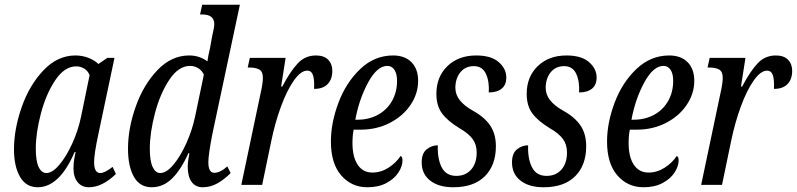

<svg xmlns="http://www.w3.org/2000/svg" viewBox="-20 -780 3362 810"><path d="M39 -150Q39 -235 71.5 -328Q104 -421 163.5 -483.5Q223 -546 298 -546Q327 -546 353 -536Q379 -526 395 -510L433 -536H463L395 -214Q377 -131 377 -96Q377 -50 403 -50Q422 -50 455 -76L469 -46Q411 10 355 10Q325 10 307.5 -11.5Q290 -33 290 -70Q290 -95 294 -114Q298 -133 299 -139H295Q231 10 139 10Q90 10 64.5 -34Q39 -78 39 -150ZM322 -288 358 -463Q351 -481 335.5 -490.5Q320 -500 302 -500Q252 -500 213 -441.5Q174 -383 152.5 -301Q131 -219 131 -153Q131 -101 143 -75.5Q155 -50 176 -50Q201 -50 230.5 -85Q260 -120 285 -175Q310 -230 322 -288Z M520 -153Q520 -238 552.5 -330Q585 -422 644 -484Q703 -546 778 -546Q822 -546 855 -521Q858 -544 866 -577L875 -627Q884 -665 884 -678Q884 -719 833 -719H824L833 -760H992L876 -215Q859 -128 859 -96Q859 -51 884 -51Q909 -51 939 -78L953 -50Q929 -25 899 -7.5Q869 10 835 10Q805 10 788.5 -12.5Q772 -35 772 -77Q772 -98 779 -134H775Q743 -63 705.5 -26.5Q668 10 620 10Q570 10 545 -34Q520 -78 520 -153ZM803 -288 840 -465Q832 -483 816 -492.5Q800 -502 782 -502Q733 -502 694 -443Q655 -384 633.5 -301.5Q612 -219 612 -153Q612 -101 624 -75.5Q636 -50 656 -50Q682 -50 711.5 -85Q741 -120 766 -175.5Q791 -231 803 -288Z M1078 -380Q1089 -427 1089 -452Q1089 -478 1074 -486.5Q1059 -495 1035 -495H1025L1034 -536H1185L1166 -415H1171Q1204 -478 1235.5 -512Q1267 -546 1313 -546Q1347 -546 1364.5 -528Q1382 -510 1382 -481Q1382 -446 1362.5 -425.5Q1343 -405 1305 -405Q1307 -443 1300.5 -462.5Q1294 -482 1276 -482Q1249 -482 1219.5 -440Q1190 -398 1165 -329.5Q1140 -261 1124 -183L1086 0H998Z M1376 -183Q1376 -262 1408 -347Q1440 -432 1500 -489Q1560 -546 1638 -546Q1688 -546 1716 -517.5Q1744 -489 1744 -439Q1744 -385 1712 -337.5Q1680 -290 1624.5 -261.5Q1569 -233 1502 -233H1472Q1467 -208 1467 -177Q1467 -118 1489 -85Q1511 -52 1551 -52Q1587 -52 1619 -72.5Q1651 -93 1670 -122Q1678 -119 1678 -103Q1678 -79 1661 -52.5Q1644 -26 1610.5 -8Q1577 10 1530 10Q1463 10 1419.5 -40Q1376 -90 1376 -183ZM1489 -275Q1536 -275 1574 -295.5Q1612 -316 1633.5 -353.5Q1655 -391 1655 -439Q1655 -469 1644 -485.5Q1633 -502 1614 -502Q1571 -502 1533 -432Q1495 -362 1479 -275Z M1759 -95Q1759 -133 1780 -150Q1801 -167 1827 -167Q1825 -110 1843.5 -74Q1862 -38 1905 -38Q1944 -38 1967.5 -64.5Q1991 -91 1991 -137Q1991 -170 1974 -193.5Q1957 -217 1917 -240Q1868 -270 1844.5 -302Q1821 -334 1821 -384Q1821 -456 1867.5 -501Q1914 -546 1989 -546Q2052 -546 2084 -518Q2116 -490 2116 -453Q2116 -422 2096.5 -406Q2077 -390 2042 -390Q2045 -436 2030 -468.5Q2015 -501 1979 -501Q1944 -501 1923 -476Q1902 -451 1901 -411Q1901 -381 1919.5 -357.5Q1938 -334 1975 -313Q2024 -286 2048 -250.5Q2072 -215 2072 -163Q2072 -83 2025.5 -36.5Q1979 10 1892 10Q1831 10 1795 -18Q1759 -46 1759 -95Z M2140 -95Q2140 -133 2161 -150Q2182 -167 2208 -167Q2206 -110 2224.5 -74Q2243 -38 2286 -38Q2325 -38 2348.5 -64.5Q2372 -91 2372 -137Q2372 -170 2355 -193.5Q2338 -217 2298 -240Q2249 -270 2225.5 -302Q2202 -334 2202 -384Q2202 -456 2248.5 -501Q2295 -546 2370 -546Q2433 -546 2465 -518Q2497 -490 2497 -453Q2497 -422 2477.5 -406Q2458 -390 2423 -390Q2426 -436 2411 -468.5Q2396 -501 2360 -501Q2325 -501 2304 -476Q2283 -451 2282 -411Q2282 -381 2300.5 -357.5Q2319 -334 2356 -313Q2405 -286 2429 -250.5Q2453 -215 2453 -163Q2453 -83 2406.5 -36.5Q2360 10 2273 10Q2212 10 2176 -18Q2140 -46 2140 -95Z M2541 -183Q2541 -262 2573 -347Q2605 -432 2665 -489Q2725 -546 2803 -546Q2853 -546 2881 -517.5Q2909 -489 2909 -439Q2909 -385 2877 -337.5Q2845 -290 2789.5 -261.5Q2734 -233 2667 -233H2637Q2632 -208 2632 -177Q2632 -118 2654 -85Q2676 -52 2716 -52Q2752 -52 2784 -72.5Q2816 -93 2835 -122Q2843 -119 2843 -103Q2843 -79 2826 -52.5Q2809 -26 2775.5 -8Q2742 10 2695 10Q2628 10 2584.5 -40Q2541 -90 2541 -183ZM2654 -275Q2701 -275 2739 -295.5Q2777 -316 2798.5 -353.5Q2820 -391 2820 -439Q2820 -469 2809 -485.5Q2798 -502 2779 -502Q2736 -502 2698 -432Q2660 -362 2644 -275Z M3018 -380Q3029 -427 3029 -452Q3029 -478 3014 -486.5Q2999 -495 2975 -495H2965L2974 -536H3125L3106 -415H3111Q3144 -478 3175.5 -512Q3207 -546 3253 -546Q3287 -546 3304.5 -528Q3322 -510 3322 -481Q3322 -446 3302.5 -425.5Q3283 -405 3245 -405Q3247 -443 3240.5 -462.5Q3234 -482 3216 -482Q3189 -482 3159.5 -440Q3130 -398 3105 -329.5Q3080 -261 3064 -183L3026 0H2938Z"/></svg>

Font: Noto Serif Cond
Style: Italic
Weight: 400
Width: 3
Italic angle: -12°
Designer: Monotype Design Team
Foundry: Monotype Imaging Inc.
Version: Version 1.001